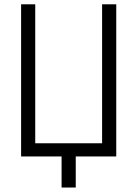

<svg xmlns="http://www.w3.org/2000/svg" viewBox="-20 -713 626 875"><path d="M260.7 141.6V0H76.2V-693.4H140.6V-60.1H445.3V-693.4H509.8V0H325.2V141.6Z"/></svg>

Font: CaskaydiaMono NF Light
Style: Regular
Weight: 300
Designer: Aaron Bell
Foundry: Saja Typeworks
Version: Version 2111.001; ttfautohint (v1.8.4);Nerd Fonts 3.1.1